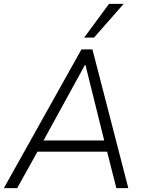

<svg xmlns="http://www.w3.org/2000/svg" viewBox="-25 -975 754 995"><path d="M-5 0 397 -719H454L640 0H578L526 -205L556 -189H141L178 -205L64 0ZM415 -638 194 -235 172 -247H542L518 -235L418 -638ZM411 -780 540 -955H616L462 -780Z"/></svg>

Font: Nunitoga
Style: Light Italic
Weight: 300
Italic angle: -9°
Designer: Vernon Adams
Foundry: Vernon Adams
Version: Version 1.0